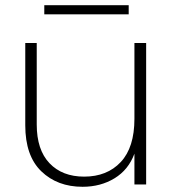

<svg xmlns="http://www.w3.org/2000/svg" viewBox="-20 -708 663 737"><path d="M541 -543V0H496V-118Q473 -56 419.5 -23.5Q366 9 297 9Q200 9 138.5 -50.5Q77 -110 77 -227V-543H121V-230Q121 -133 170 -81.5Q219 -30 303 -30Q391 -30 443.5 -86Q496 -142 496 -252V-543ZM150 -653V-688H474V-653Z"/></svg>

Font: Poppins ExtraLight
Style: Regular
Weight: 275
Designer: Ninad Kale (Devanagari), Jonny Pinhorn (Latin)
Foundry: Indian Type Foundry
Version: Version 3.200;PS 1.000;hotconv 16.6.54;makeotf.lib2.5.65590